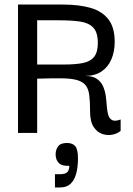

<svg xmlns="http://www.w3.org/2000/svg" viewBox="-20 -583 583 842"><path d="M59 0V-563H256Q328 -563 378.5 -548Q429 -533 456 -497.5Q483 -462 483 -400Q483 -357 468.5 -323Q454 -289 425 -269.5Q396 -250 353 -250Q386 -250 404.5 -237.5Q423 -225 432 -204.5Q441 -184 444 -161Q447 -138 448.5 -116Q450 -94 455 -78Q460 -62 472.5 -56Q485 -50 509 -59V-9Q495 3 473 7.5Q451 12 428.5 4.5Q406 -3 390.5 -26.5Q375 -50 375 -95Q375 -137 371.5 -165Q368 -193 356 -208.5Q344 -224 319 -231.5Q294 -239 251.5 -239.5Q209 -240 143 -238V0ZM143 -300H259Q310 -300 343 -306.5Q376 -313 392.5 -333.5Q409 -354 409 -394Q409 -441 389 -462Q369 -483 331 -488.5Q293 -494 237 -494H143ZM221 239V181H242Q267 181 275.5 171.5Q284 162 284 144Q252 146 238 132Q224 118 224 94Q224 73 235 58.5Q246 44 274 44Q298 44 310 58Q322 72 322 112Q322 148 314.5 177Q307 206 290 222.5Q273 239 244 239Z"/></svg>

Font: Darker Grotesque Light SemiBold
Style: Regular
Weight: 600
Version: Version 1.000;gftools[0.9.28]